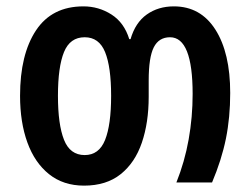

<svg xmlns="http://www.w3.org/2000/svg" viewBox="-20 -573 786 603"><path d="M244 10Q179 10 134 -26Q89 -62 66 -125.5Q43 -189 43 -272Q43 -402 93 -477.5Q143 -553 242 -553Q290 -553 330 -527.5Q370 -502 386 -450H390Q405 -502 441 -527.5Q477 -553 526 -553Q610 -553 656.5 -480Q703 -407 703 -281Q703 -204 689.5 -137.5Q676 -71 646 0H534Q560 -65 572.5 -135Q585 -205 585 -278Q585 -456 514 -456Q479 -456 463 -424.5Q447 -393 447 -320V-269Q447 -188 425.5 -125Q404 -62 359 -26Q314 10 244 10ZM246 -86Q291 -86 310 -133.5Q329 -181 329 -272Q329 -363 310 -409.5Q291 -456 246 -456Q200 -456 181 -409.5Q162 -363 162 -272Q162 -182 181 -134Q200 -86 246 -86Z"/></svg>

Font: Noto Sans Georgian Condensed SemiBold
Style: Regular
Weight: 600
Width: 3
Designer: Monotype Design Team, Akaki Razmadze
Foundry: Google LLC
Version: Version 2.005; ttfautohint (v1.8.4.7-5d5b)